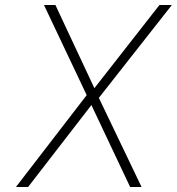

<svg xmlns="http://www.w3.org/2000/svg" viewBox="-20 -753 712 773"><path d="M378 -359 550 0H504L348 -330L93 0H44L329 -370L157 -733H203L360 -398L622 -733H672Z"/></svg>

Font: Exo ExtraLight
Style: Italic
Weight: 275
Italic angle: -9°
Designer: Natanael Gama
Foundry: Natanael Gama
Version: Version 1.500; ttfautohint (v1.6)